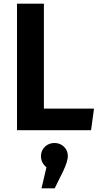

<svg xmlns="http://www.w3.org/2000/svg" viewBox="-20 -712 549 1050"><path d="M220 -692V-118H494L478 0H73V-692ZM278 70Q309 70 330 90.5Q351 111 351 142Q351 170 325 225L279 318H207L234 203Q204 178 204 142Q204 112 225 91Q246 70 278 70Z"/></svg>

Font: FiraGO SemiBold
Style: Regular
Weight: 600
Designer: bBox Type
Foundry: bBox Type GmbH
Version: Version 1.001;PS 001.001;hotconv 1.0.88;makeotf.lib2.5.64775